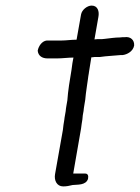

<svg xmlns="http://www.w3.org/2000/svg" viewBox="-20 -624 500 687"><path d="M115 -442C117 -424 131 -415 150 -415H184C204 -415 223 -418 243 -418L242 -414C240 -405 238 -391 236 -375C230 -341 223 -296 221 -265C219 -252 216 -239 215 -226L211 -203L210 -195C208 -183 206 -171 205 -159L177 -1C173 21 183 43 206 43C218 43 228 41 240 38C256 36 287 40 295 16V15C297 6 295 -3 285 -3H242L270 -164C271 -174 273 -185 275 -198V-199C275 -206 277 -216 279 -227C280 -240 283 -253 285 -267C286 -279 288 -296 291 -316C294 -332 295 -348 298 -363V-364C301 -384 304 -403 306 -414L307 -419C310 -419 312 -419 318 -420H337C364 -424 383 -424 412 -427H419C435 -429 456 -440 460 -461V-462C461 -480 448 -494 426 -491C421 -491 415 -491 409 -490C392 -490 373 -487 355 -485C352 -485 348 -484 345 -484H329L318 -483L332 -563C336 -583 330 -604 308 -604C292 -604 273 -589 270 -572L254 -482C235 -482 217 -479 199 -479H147C130 -477 118 -459 115 -443Z"/></svg>

Font: Scribbler
Style: BdIta
Weight: 700
Designer: Mew Too
Foundry: Cannot Into Space Fonts
Version: Version 1.001